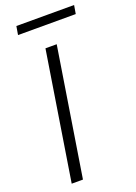

<svg xmlns="http://www.w3.org/2000/svg" viewBox="-162 -930 705 994"><g transform="rotate(-20 190.5 -432.5)"><path d="M53 0 165 -705H227L115 0ZM55 -818 63 -865H381L373 -818Z"/></g></svg>

Font: Nunito Sans 12pt Light
Style: Italic
Weight: 300
Italic angle: -9°
Designer: Vernon Adams
Foundry: Vernon Adams
Version: Version 3.101;gftools[0.9.27]